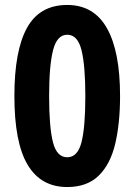

<svg xmlns="http://www.w3.org/2000/svg" viewBox="-20 -744 543 774"><path d="M464 -357Q464 -247 444.5 -164.5Q425 -82 378 -36Q331 10 251 10Q145 10 91.5 -79.5Q38 -169 38 -357Q38 -540 89 -632Q140 -724 251 -724Q358 -724 411 -630.5Q464 -537 464 -357ZM178 -357Q178 -231 193.5 -170.5Q209 -110 251 -110Q293 -110 308.5 -170.5Q324 -231 324 -357Q324 -480 308.5 -542Q293 -604 251 -604Q210 -604 194 -542Q178 -480 178 -357Z"/></svg>

Font: Noto Sans Myanmar UI Condensed
Style: Bold
Weight: 700
Width: 3
Designer: Monotype Design Team
Foundry: Monotype Imaging Inc.
Version: Version 2.103; ttfautohint (v1.8.4.7-5d5b)